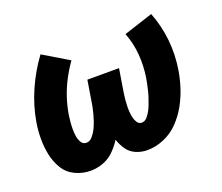

<svg xmlns="http://www.w3.org/2000/svg" viewBox="-92 -640 904 781"><g transform="rotate(-20 360.0 -249.5)"><path d="M179 8Q205 8 232 -1.5Q259 -11 280 -31.5Q301 -52 316 -76Q324 -52 338 -32Q352 -12 375 -2Q398 8 424 8Q460 8 496 -7Q532 -22 559.5 -50.5Q587 -79 605.5 -112.5Q624 -146 635.5 -181.5Q647 -217 653 -253Q664 -320 657 -384.5Q650 -449 627 -507L501 -466Q519 -420 523 -370Q527 -320 519 -269Q517 -256 514 -243Q511 -230 508 -217Q505 -204 500.5 -191Q496 -178 491.5 -165.5Q487 -153 480.5 -140.5Q474 -128 464 -116.5Q454 -105 441 -105Q440 -105 440 -105Q440 -105 440 -105Q428 -105 421 -116Q414 -127 411.5 -139Q409 -151 408 -163.5Q407 -176 407.5 -188.5Q408 -201 409 -214Q410 -227 412 -239.5Q414 -252 416 -265L429 -345H292L279 -265Q277 -250 274 -235Q271 -220 267 -205Q263 -190 258 -175.5Q253 -161 246 -146.5Q239 -132 227.5 -118.5Q216 -105 201 -105Q186 -105 178.5 -118.5Q171 -132 169 -146.5Q167 -161 167 -176.5Q167 -192 168.5 -207Q170 -222 172 -237Q178 -273 189.5 -308Q201 -343 218.5 -376.5Q236 -410 258 -441L148 -507Q106 -450 77.5 -385Q49 -320 38 -254Q32 -218 32 -182.5Q32 -147 39 -113.5Q46 -80 63.5 -51Q81 -22 112.5 -7Q144 8 179 8Z"/></g></svg>

Font: Iosevka Sparkle Extrabold
Style: Italic
Weight: 800
Italic angle: -9°
Designer: Belleve Invis
Foundry: Belleve Invis
Version: Version 4.5.0; ttfautohint (v1.8.3)